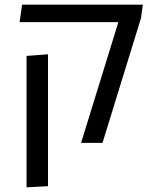

<svg xmlns="http://www.w3.org/2000/svg" viewBox="-20 -613 667 824"><path d="M328 0 488 -518H64L75 -593H593L585 -535L420 0ZM94 191V-373L186 -380V186Z"/></svg>

Font: Noto Sans Hebrew Thin
Style: Regular
Weight: 400
Version: Version 3.001